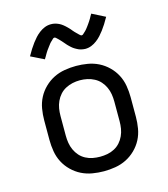

<svg xmlns="http://www.w3.org/2000/svg" viewBox="-113 -847 827 944"><g transform="rotate(-15 300.0 -375.0)"><path d="M300 8Q271 8 241.5 3Q212 -2 186 -15Q160 -28 138.5 -49Q117 -70 103.5 -96Q90 -122 85 -151.5Q80 -181 80 -210V-310Q80 -339 85 -368.5Q90 -398 103.5 -424Q117 -450 138.5 -471Q160 -492 186 -505Q212 -518 241.5 -523Q271 -528 300 -528Q329 -528 358.5 -523Q388 -518 414 -505Q440 -492 461.5 -471Q483 -450 496.5 -424Q510 -398 515 -368.5Q520 -339 520 -310V-210Q520 -181 515 -151.5Q510 -122 496.5 -96Q483 -70 461.5 -49Q440 -28 414 -15Q388 -2 358.5 3Q329 8 300 8ZM300 -66Q319 -66 337.5 -69.5Q356 -73 373 -82Q390 -91 402.5 -105Q415 -119 423 -136.5Q431 -154 434 -172.5Q437 -191 437 -210V-310Q437 -329 434 -347.5Q431 -366 423 -383.5Q415 -401 402.5 -415Q390 -429 373 -438Q356 -447 337.5 -451Q319 -455 300 -455Q281 -455 262.5 -451Q244 -447 227 -438Q210 -429 197.5 -415Q185 -401 177 -383.5Q169 -366 166 -347.5Q163 -329 163 -310V-210Q163 -191 166 -172.5Q169 -154 177 -136.5Q185 -119 197.5 -105Q210 -91 227 -82Q244 -73 262.5 -69.5Q281 -66 300 -66ZM366 -597Q361 -597 355.5 -598Q350 -599 345 -600Q340 -601 335.5 -603Q331 -605 326 -607.5Q321 -610 317 -612.5Q313 -615 308.5 -618Q304 -621 300 -625Q296 -629 292 -632.5Q288 -636 284.5 -640Q281 -644 278 -647.5Q275 -651 271.5 -655Q268 -659 264 -663.5Q260 -668 256 -672Q252 -676 249 -679Q246 -682 241.5 -686Q237 -690 234 -690Q229 -690 226 -687Q223 -684 219 -680Q215 -676 212 -673.5Q209 -671 207 -668Q205 -665 202.5 -662Q200 -659 197.5 -655.5Q195 -652 192 -648Q189 -644 186 -640Q183 -636 180 -631Q177 -626 174 -621Q171 -616 168 -610.5Q165 -605 161 -599L94 -632Q104 -650 113.5 -665Q123 -680 132.5 -692.5Q142 -705 151.5 -715.5Q161 -726 174 -736Q187 -746 202 -752Q217 -758 234 -758Q239 -758 244.5 -757.5Q250 -757 255 -755.5Q260 -754 264.5 -752.5Q269 -751 274 -748.5Q279 -746 283 -743.5Q287 -741 291.5 -737.5Q296 -734 300 -730.5Q304 -727 308 -723Q312 -719 315.5 -715.5Q319 -712 322 -708.5Q325 -705 328.5 -700.5Q332 -696 336 -692Q340 -688 344 -684Q348 -680 351 -677Q354 -674 358.5 -670Q363 -666 366 -666Q371 -666 374 -669Q377 -672 381 -675.5Q385 -679 388 -682Q391 -685 393 -687.5Q395 -690 397.5 -693Q400 -696 402.5 -699.5Q405 -703 408 -707Q411 -711 414 -715.5Q417 -720 420 -724.5Q423 -729 426 -734Q429 -739 432 -745Q435 -751 439 -757L506 -723Q496 -705 486.5 -690Q477 -675 467.5 -662.5Q458 -650 448.5 -639.5Q439 -629 426 -619Q413 -609 398 -603Q383 -597 366 -597Z"/></g></svg>

Font: Nova
Style: Regular
Weight: 400
Monospace: yes
Designer: Belleve Invis
Foundry: Belleve Invis
Version: Version 24.1.4; ttfautohint (v1.8.4)